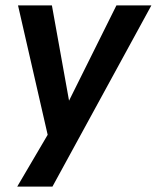

<svg xmlns="http://www.w3.org/2000/svg" viewBox="-20 -514 583 714"><path d="M44 180 168 -31 165 21 47 -494H173L241 -116H225L413 -494H543L175 180Z"/></svg>

Font: Nunito Sans 10pt SemiCondensed
Style: Bold Italic
Weight: 700
Width: 4
Italic angle: -9°
Designer: Vernon Adams
Foundry: Vernon Adams
Version: Version 3.101;gftools[0.9.27]